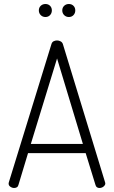

<svg xmlns="http://www.w3.org/2000/svg" viewBox="-20 -939 569 959"><path d="M50 0Q44 0 37.5 -3Q31 -6 27 -10.5Q23 -15 23 -22Q23 -25 24 -28L237 -719Q240 -729 248 -733Q256 -737 265 -737Q274 -737 282.5 -732.5Q291 -728 294 -719L505 -28Q506 -25 506 -22Q506 -17 501.5 -11.5Q497 -6 490.5 -3Q484 0 477 0Q470 0 464.5 -3.5Q459 -7 457 -15L408 -174H120L72 -15Q70 -7 64 -3.5Q58 0 50 0ZM134 -220H394L265 -647ZM324 -854Q310 -854 300.5 -863.5Q291 -873 291 -887Q291 -901 300.5 -910Q310 -919 324 -919Q338 -919 347 -910Q356 -901 356 -887Q356 -873 347 -863.5Q338 -854 324 -854ZM207 -854Q193 -854 183.5 -863.5Q174 -873 174 -887Q174 -901 183.5 -910Q193 -919 207 -919Q221 -919 230 -910Q239 -901 239 -887Q239 -873 230 -863.5Q221 -854 207 -854Z"/></svg>

Font: Dosis Light
Style: Regular
Weight: 300
Designer: EdgarTolentino, PabloImpallari, IginoMarini
Foundry: EdgarTolentino, PabloImpallari, IginoMarini
Version: Version 3.001; ttfautohint (v1.8.2)